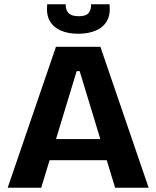

<svg xmlns="http://www.w3.org/2000/svg" viewBox="-20 -879 732 899"><path d="M16 0 242 -660H450L676 0H519L353 -546H339L173 0ZM143 -129V-228H570V-129ZM201 -859H288Q286 -836 299.5 -819.5Q313 -803 349 -803Q384 -803 396 -819.5Q408 -836 406 -859H493Q498 -812 481 -781.5Q464 -751 429 -736Q394 -721 346 -721Q298 -721 263.5 -736.5Q229 -752 212.5 -782Q196 -812 201 -859Z"/></svg>

Font: Bricolage Grotesque 24pt
Style: Bold
Weight: 700
Designer: Mathieu Triay
Foundry: Atelier Triay
Version: Version 1.001;gftools[0.9.33.dev8+g029e19f]